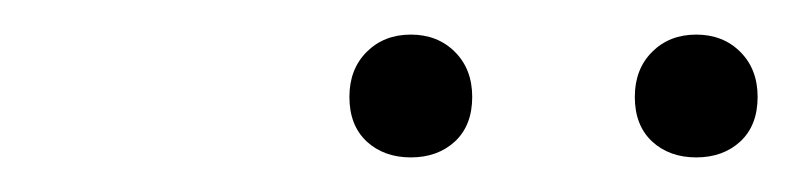

<svg xmlns="http://www.w3.org/2000/svg" viewBox="-20 -767 458 111"><path d="M382.5 -676Q367 -676 357 -685.2Q347 -694.5 347 -711Q347 -727 357 -737Q367 -747 382.5 -747Q398 -747 408 -737Q418 -727 418 -711Q418 -694.5 408 -685.2Q398 -676 382.5 -676ZM217.5 -676Q202 -676 192 -685.2Q182 -694.5 182 -711Q182 -727 192 -737Q202 -747 217.5 -747Q233 -747 243 -737Q253 -727 253 -711Q253 -694.5 243 -685.2Q233 -676 217.5 -676Z"/></svg>

Font: Encode Sans Condensed Condensed ExtraLight
Style: Regular
Weight: 200
Width: 3
Designer: Multiple Designers
Foundry: Impallari Type
Version: Version 3.000; ttfautohint (v1.8.3) -l 8 -r 50 -G 200 -x 14 